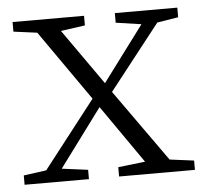

<svg xmlns="http://www.w3.org/2000/svg" viewBox="-43 -556 643 601"><g transform="rotate(-5 278.5 -255.5)"><path d="M469.7 -39.1 545.9 -29.3V0H307.6V-29.3L392.6 -39.1L265.6 -221.7L130.9 -40L212.9 -29.3V0H10.7V-29.3L82 -39.1L246.1 -250L91.8 -470.7L17.6 -480.5V-510.7H242.2V-480.5L166 -469.7L289.1 -294.9L418.9 -468.8L338.9 -480.5V-510.7H535.2V-480.5L468.8 -469.7L308.6 -265.6Z"/></g></svg>

Font: GenYoMin TW TTF Light
Style: Regular
Weight: 300
Version: Version 1.300